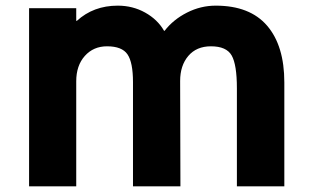

<svg xmlns="http://www.w3.org/2000/svg" viewBox="-20 -660 1105 680"><path d="M987 -368V0H819V-347Q819 -431 800.5 -463.5Q782 -496 727 -496Q676 -496 647 -462Q618 -428 618 -373L619 0H451V-369Q451 -439 431.5 -467.5Q412 -496 359 -496Q311 -496 280.5 -462Q250 -428 250 -372V0H83V-631H250V-586H252Q311 -640 397 -640Q450 -640 494 -615.5Q538 -591 561 -551H563Q594 -591 642.5 -615.5Q691 -640 744 -640Q865 -640 926 -569Q987 -498 987 -368Z"/></svg>

Font: Sinkin Sans 700 Bold
Style: Bold
Weight: 700
Designer: Keith Bates
Foundry: K-Type
Version: Sinkin Sans (version 1.0)  by Keith Bates   •   © 2014   www